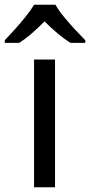

<svg xmlns="http://www.w3.org/2000/svg" viewBox="-58 -786 378 806"><path d="M173 0H85V-536H173ZM175 -766Q187 -744 209.5 -716.5Q232 -689 256.5 -662.5Q281 -636 300 -617V-606H238Q212 -622 184 -645.5Q156 -669 129 -696Q102 -669 75 -645.5Q48 -622 22 -606H-38V-617Q-20 -636 4 -662.5Q28 -689 50 -716.5Q72 -744 85 -766Z"/></svg>

Font: Noto Sans
Style: Regular
Weight: 400
Designer: Monotype Design Team
Foundry: Monotype Imaging Inc.
Version: Version 1.902